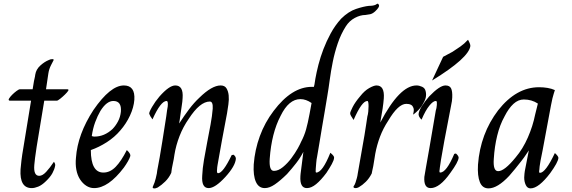

<svg xmlns="http://www.w3.org/2000/svg" viewBox="-20 -1039 3153 1059"><path d="M196.4 -69.2Q214.4 -69.2 234.6 -91Q254.9 -112.8 277.4 -146.7Q287.2 -133.8 283.6 -122.6Q280.5 -105.1 269.2 -84.1Q257.9 -63.1 233.8 -40Q211.3 -17.9 191 -9.7Q170.8 -1.5 154.9 -1.5Q87.2 -1.5 93.3 -105.1Q94.9 -124.1 98.2 -153.1Q101.5 -182.1 109.7 -229.2L151.3 -483.6H33.8Q24.1 -485.6 30 -495.4Q35.9 -505.1 46.9 -516.2Q57.9 -527.2 70.8 -536.9Q83.6 -546.7 90.3 -546.7H160Q164.1 -575.9 167.4 -591.8Q170.8 -607.7 172.8 -616.4Q174.4 -624.1 174.4 -627.2Q179 -656.4 202.3 -677.4Q225.6 -698.5 248.7 -707.7Q257.9 -712.8 267.7 -712.8Q277.4 -712.8 275.9 -707.7Q272.8 -701.5 261.5 -679.7Q250.3 -657.9 246.7 -633.8L233.8 -546.7H350.3Q361.5 -546.7 355.9 -537.9Q350.3 -529.2 337.9 -517.2Q325.6 -505.1 312.1 -494.4Q298.5 -483.6 293.3 -483.6H224.1L182.1 -229.2Q175.9 -190.3 173.3 -167.7Q170.8 -145.1 169.2 -129.2Q164.1 -69.2 196.4 -69.2Z M533.8 -427.2Q517.9 -400 505.1 -365.4Q492.3 -330.8 486.2 -288.7Q492.3 -285.6 501.5 -285.6Q555.4 -285.6 600.5 -327.2Q617.9 -345.1 630.8 -369.2Q643.6 -393.3 646.7 -422.6Q651.8 -482.1 605.1 -482.1Q568.2 -482.1 533.8 -427.2ZM550.3 -87.2Q587.2 -87.2 617.9 -118.7Q648.7 -150.3 679.5 -211.3Q700.5 -192.3 699 -179Q695.4 -166.2 685.6 -149.2Q675.9 -132.3 663.1 -114.4Q577.4 -1.5 499 -1.5Q475.9 -1.5 455.9 -14.4Q435.9 -27.2 421 -50.3Q406.7 -72.8 401 -103.3Q395.4 -133.8 399 -169.2Q408.2 -298.5 495.4 -432.3Q588.7 -567.7 663.1 -567.7Q726.2 -567.7 721 -488.7Q717.9 -446.7 696.9 -401.5Q675.9 -356.4 643.6 -319.5Q611.8 -282.1 569 -254.6Q526.2 -227.2 481 -211.3Q481 -87.2 550.3 -87.2Z M1268.2 -185.6Q1281 -175.9 1281 -163.1Q1277.4 -122.6 1223.1 -63.1Q1166.7 -1.5 1130.8 -1.5Q1090.3 -1.5 1095.4 -70.8Q1096.9 -109.7 1105.1 -157.4Q1113.3 -205.1 1122.8 -254.4Q1132.3 -303.6 1141.3 -351.8Q1150.3 -400 1153.3 -440Q1155.4 -479 1137.4 -479Q1082.6 -479 1021 -383.6Q990.3 -340 970.3 -288.5Q950.3 -236.9 942.1 -185.6Q939 -161.5 933.1 -135.6Q927.2 -109.7 924.6 -85.6Q911.8 -57.9 891.3 -37.9Q870.8 -17.9 850.3 -5.1Q837.4 1.5 828.5 0Q819.5 -1.5 823.1 -9.7Q833.8 -32.3 839 -54.9Q842.1 -67.7 845.1 -82.1Q846.7 -98.5 851 -118.5Q855.4 -138.5 861 -172.6Q866.7 -206.7 875.4 -259.7Q884.1 -312.8 896.9 -396.4Q900 -419.5 901.5 -430.8Q903.1 -442.1 905.1 -451.3Q908.2 -482.1 899 -482.1Q866.7 -482.1 821 -380.5Q806.7 -400 803.1 -411.3Q801.5 -419.5 818.7 -449.2Q835.9 -479 859.5 -506.7Q913.3 -567.7 946.7 -567.7Q992.3 -567.7 987.2 -498.5Q987.2 -488.7 985.6 -478.2Q984.1 -467.7 982.6 -456.4Q977.4 -422.6 975.1 -404.9Q972.8 -387.2 971.3 -377.4Q969.7 -367.7 969 -364.6Q968.2 -361.5 968.2 -357.9Q995.4 -400 1022.8 -436.4Q1050.3 -472.8 1079.5 -500Q1148.7 -567.7 1196.9 -567.7Q1219.5 -567.7 1229.2 -551.8Q1239 -535.9 1241.3 -513.1Q1243.6 -490.3 1239.7 -463.1Q1235.9 -435.9 1232.3 -414.4Q1214.4 -321 1204.1 -264.4Q1193.8 -207.7 1188.2 -175.6Q1182.6 -143.6 1180 -129Q1177.4 -114.4 1177.4 -106.7Q1174.4 -83.6 1182.6 -83.6Q1209.7 -83.6 1257.9 -183.6Z M1640.5 -256.4Q1658.5 -290.3 1668.2 -325.1Q1677.9 -360 1687.2 -409.7L1698.5 -470.8Q1667.7 -492.3 1636.9 -492.3Q1572.8 -492.3 1527.7 -400Q1477.9 -305.1 1467.7 -164.1Q1463.1 -96.4 1490.8 -96.4Q1514.9 -96.4 1540.5 -117.4Q1566.2 -138.5 1587.2 -166.7Q1608.2 -194.9 1622.6 -220.8Q1636.9 -246.7 1640.5 -256.4ZM2060 -1017.9Q2066.2 -1021 2070.3 -1010.5Q2074.4 -1000 2048.7 -975.9Q2034.4 -963.1 2021.3 -960.5Q2008.2 -957.9 1995.4 -956.4Q1967.7 -956.4 1937.2 -940.3Q1906.7 -924.1 1887.2 -893.3Q1860 -850.3 1842.8 -799.5Q1825.6 -748.7 1815.4 -697.7Q1805.1 -646.7 1798.7 -598.5Q1792.3 -550.3 1785.6 -511.3Q1779.5 -470.8 1771.3 -425.6Q1763.1 -380.5 1755.9 -335.4Q1748.7 -290.3 1741.5 -248.5Q1734.4 -206.7 1729.2 -175.9Q1725.6 -160 1724.1 -139.7Q1722.6 -119.5 1721.5 -107.7Q1719.5 -87.2 1724.1 -87.2Q1758.5 -87.2 1802.1 -196.4Q1825.6 -177.4 1822.6 -167.7Q1821.5 -154.9 1810 -133.8Q1798.5 -112.8 1780.5 -85.6Q1750.3 -45.1 1723.6 -23.3Q1696.9 -1.5 1672.8 -1.5Q1632.8 -1.5 1636.9 -67.7Q1636.9 -72.8 1637.9 -80Q1639 -87.2 1640.5 -100.8Q1642.1 -114.4 1645.4 -138.7Q1648.7 -163.1 1653.3 -201.5Q1636.9 -169.2 1613.8 -139.5Q1590.8 -109.7 1563.1 -79Q1525.6 -42.1 1495.9 -21.8Q1466.2 -1.5 1440.5 -1.5Q1406.7 -1.5 1391.3 -36.2Q1375.9 -70.8 1379.5 -132.3Q1385.6 -212.8 1413.1 -287.9Q1440.5 -363.1 1489.2 -427.2Q1589.2 -560 1700 -560H1711.3Q1712.8 -564.1 1714.6 -573.8Q1716.4 -583.6 1719.5 -605.1Q1725.6 -640 1736.4 -682.1Q1747.2 -724.1 1763.8 -767.7Q1780.5 -811.3 1804.1 -854.9Q1827.7 -898.5 1861.5 -935.9Q1902.1 -975.9 1943.8 -989.7Q1985.6 -1003.6 2014.9 -1006.7Q2039 -1006.7 2051.8 -1012.8Q2058.5 -1016.4 2060 -1017.9Z M2277.4 -567.7Q2291.8 -567.7 2307.9 -560.5Q2324.1 -553.3 2327.7 -535.9Q2332.3 -517.9 2327.7 -498.5Q2322.6 -480.5 2307.9 -457.2Q2293.3 -433.8 2259.5 -406.7V-412.8Q2264.6 -432.3 2260.5 -443.6Q2256.4 -454.9 2249.2 -459.5Q2242.1 -464.1 2234.1 -465.1Q2226.2 -466.2 2221 -466.2Q2175.9 -466.2 2121 -372.8Q2093.3 -330.8 2075.9 -284.6Q2058.5 -238.5 2049.7 -190.3Q2046.7 -175.9 2044.4 -157.2Q2042.1 -138.5 2038.7 -122.6Q2035.4 -106.7 2032.8 -95.1Q2030.3 -83.6 2030.3 -82.1Q2016.4 -54.9 1997.7 -36.4Q1979 -17.9 1959.5 -6.7Q1946.7 0 1937.2 -1.8Q1927.7 -3.6 1930.3 -11.3Q1936.9 -19.5 1941 -32.3Q1945.1 -45.1 1948.2 -56.4Q1951.8 -69.2 1953.3 -82.1Q1966.2 -154.9 1975.1 -206.4Q1984.1 -257.9 1990.5 -294.4Q1996.9 -330.8 2000 -354.9Q2003.1 -379 2006.2 -396.4Q2009.7 -407.7 2011.3 -423.8Q2012.8 -440 2012.8 -453.3Q2012.8 -482.1 2006.2 -482.1Q1975.9 -482.1 1930.3 -377.4Q1922.6 -390.3 1916.9 -398.5Q1911.3 -406.7 1911.3 -414.4Q1911.3 -421 1925.1 -448.5Q1939 -475.9 1966.2 -507.7Q1990.3 -538.5 2016.2 -553.1Q2042.1 -567.7 2056.4 -567.7Q2102.1 -567.7 2096.9 -496.4Q2095.4 -474.4 2090.5 -440.5Q2085.6 -406.7 2077.4 -363.1Q2184.1 -567.7 2277.4 -567.7Z M2561.5 -819.5Q2564.1 -814.4 2567.7 -807.7Q2574.4 -794.9 2574.4 -785.6Q2566.2 -719.5 2363.1 -594.9L2424.1 -725.6Q2449.7 -738.5 2475.9 -753.3Q2496.4 -766.2 2519.2 -782.3Q2542.1 -798.5 2557.9 -816.4ZM2494.9 -192.3Q2509.7 -179 2509.7 -169.2Q2507.7 -145.1 2464.1 -85.6Q2405.1 -1.5 2354.9 -1.5Q2316.4 -1.5 2320.5 -63.1Q2322.6 -72.8 2329.2 -114.4Q2335.4 -151.3 2348.5 -223.8Q2361.5 -296.4 2383.6 -429.2Q2385.6 -433.8 2387.2 -442.6Q2388.7 -451.3 2389.5 -460.3Q2390.3 -469.2 2389.5 -475.6Q2388.7 -482.1 2383.6 -482.1Q2369.2 -482.1 2348.2 -456.4Q2327.2 -430.8 2305.1 -379Q2294.9 -388.7 2291.8 -396.2Q2288.7 -403.6 2288.7 -409.7Q2290.3 -427.2 2306.4 -453.1Q2322.6 -479 2346.7 -506.7Q2405.1 -567.7 2436.9 -567.7Q2460 -567.7 2467.9 -551.8Q2475.9 -535.9 2474.4 -501.5Q2474.4 -494.9 2472.6 -481.3Q2470.8 -467.7 2467.7 -454.9Q2443.6 -332.3 2430.8 -262.3Q2417.9 -192.3 2412.3 -157.4Q2406.7 -122.6 2405.9 -113.8Q2405.1 -105.1 2405.1 -105.1Q2401.5 -87.2 2407.7 -87.2Q2442.1 -87.2 2485.6 -190.3Z M2946.7 -467.7Q2912.8 -490.3 2869.2 -490.3Q2838.5 -490.3 2812.1 -466.2Q2785.6 -442.1 2762.6 -396.4Q2736.9 -350.3 2722.3 -290.5Q2707.7 -230.8 2703.6 -163.1Q2698.5 -94.9 2727.7 -94.9Q2762.6 -94.9 2824.1 -170.8Q2864.1 -217.9 2891.5 -280.8Q2919 -343.6 2931.8 -407.7ZM2896.9 -209.7Q2893.3 -205.1 2882.3 -187.9Q2871.3 -170.8 2854.9 -150Q2838.5 -129.2 2821 -107.4Q2803.6 -85.6 2788.7 -69.2Q2724.1 0 2674.4 0Q2640.5 0 2626.7 -34.6Q2612.8 -69.2 2616.4 -130.8Q2629.2 -301.5 2727.7 -430.8Q2827.7 -557.9 2953.3 -557.9Q2977.4 -557.9 3000 -554.1Q3022.6 -550.3 3040.5 -542.1Q3040.5 -540 3034.1 -521.8Q3027.7 -503.6 3019 -457.9L2972.8 -209.7Q2957.9 -138.5 2956.4 -121Q2954.9 -107.7 2954.9 -103.6Q2951.3 -85.6 2957.9 -85.6Q2988.7 -85.6 3040.5 -194.9Q3060 -177.4 3060 -167.7Q3057.9 -143.6 3014.4 -83.6Q2984.1 -43.6 2956.7 -21.8Q2929.2 0 2906.2 0Q2888.7 0 2880 -18.5Q2871.3 -36.9 2871.3 -60Q2871.3 -66.2 2872.8 -81.3Q2874.4 -96.4 2877.4 -109.7Z"/></svg>

Font: MM Jasmine
Style: Regular
Weight: 400
Designer: Khon Soe Zaw Thu
Version: Version 1.00 July 11, 2016, initial release